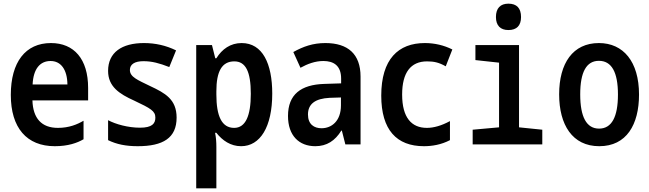

<svg xmlns="http://www.w3.org/2000/svg" viewBox="-20 -788 3540 1048"><path d="M279 10C352 10 402 -8 436 -28V-129C402 -109 357 -90 296 -90C207 -90 160 -142 157 -240H461V-308C461 -466 384 -553 258 -553C119 -553 39 -449 39 -270C39 -90 126 10 279 10ZM348 -327H158C162 -413 199 -455 256 -455C312 -455 347 -409 348 -327Z M732 10C870 10 944 -35 944 -146C944 -246 881 -280 800 -318C730 -352 689 -368 689 -406C689 -437 715 -454 763 -454C810 -454 850 -443 904 -422L941 -513C886 -540 827 -553 766 -553C645 -553 570 -502 570 -401C570 -315 632 -275 712 -239C803 -196 828 -182 828 -146C828 -114 811 -91 744 -91C679 -91 611 -110 570 -132V-23C617 0 668 10 732 10Z M1051 240H1161V15C1161 -14 1159 -39 1154 -63H1161C1194 -21 1239 10 1296 10C1400 10 1466 -95 1466 -277C1466 -441 1413 -553 1299 -553C1238 -553 1192 -520 1161 -470H1155L1137 -542H1051ZM1258 -90C1190 -90 1161 -155 1161 -272V-290C1161 -398 1191 -453 1259 -453C1320 -453 1349 -399 1349 -276C1349 -155 1320 -90 1258 -90Z M1701 10C1764 10 1809 -20 1843 -75H1846L1865 0H1948V-370C1948 -493 1879 -553 1756 -553C1688 -553 1635 -534 1581 -504L1620 -418C1658 -439 1700 -455 1745 -455C1801 -455 1842 -430 1842 -359V-333L1750 -330C1623 -326 1552 -273 1552 -155C1552 -47 1613 10 1701 10ZM1735 -88C1695 -88 1661 -109 1661 -163C1661 -221 1701 -250 1779 -254L1841 -256V-213C1841 -127 1790 -88 1735 -88Z M2294 10C2338 10 2388 2 2436 -23V-127C2390 -102 2347 -90 2310 -90C2227 -90 2175 -145 2175 -272C2175 -392 2222 -453 2311 -453C2349 -453 2376 -447 2413 -426L2449 -518C2403 -541 2352 -553 2299 -553C2154 -553 2061 -465 2061 -266C2061 -79 2145 10 2294 10Z M2755 -624C2800 -624 2824 -648 2824 -695C2824 -744 2800 -768 2755 -768C2712 -768 2687 -744 2687 -695C2687 -648 2712 -624 2755 -624ZM2560 0H2940V-80L2813 -93V-542H2575V-460L2704 -446V-93L2560 -80Z M3251 10C3400 10 3468 -108 3468 -272C3468 -452 3382 -553 3249 -553C3107 -553 3032 -443 3032 -273C3032 -107 3104 10 3251 10ZM3250 -86C3181 -86 3147 -150 3147 -273C3147 -395 3181 -456 3249 -456C3318 -456 3353 -395 3353 -272C3353 -150 3319 -86 3250 -86Z"/></svg>

Font: Noto Sans Mono ExtraCondensed SemiBold
Style: Regular
Weight: 600
Width: 2
Designer: Monotype Design Team
Foundry: Monotype Imaging Inc.
Version: Version 2.014